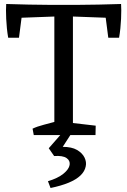

<svg xmlns="http://www.w3.org/2000/svg" viewBox="-20 -676 637 961"><path d="M252 0V-650H345V0ZM149 0 143 -32Q166 -43 199 -51.5Q232 -60 257 -67L258 0ZM318 0 321 -63 459 -47 458 0ZM21 -487Q17 -510 14.5 -534.5Q12 -559 11 -582Q10 -605 10 -624.5Q10 -644 11 -656L91 -611L75 -487ZM28 -585 11 -656Q66 -654 124 -653Q182 -652 240.5 -651.5Q299 -651 357.5 -651.5Q416 -652 473.5 -653Q531 -654 586 -656L570 -585L299 -595ZM522 -487 506 -611 586 -656Q587 -644 587 -624.5Q587 -605 586 -582Q585 -559 582.5 -534.5Q580 -510 576 -487ZM233 265 220 231Q270 216 297.5 193.5Q325 171 328.5 149.5Q332 128 313 115Q294 102 251 105L224 66L287 -6H336L294 59Q339 59 365.5 74.5Q392 90 403 112.5Q414 135 409 157Q404 182 382.5 202.5Q361 223 323.5 238.5Q286 254 233 265Z"/></svg>

Font: Eczar
Style: Regular
Weight: 400
Designer: Vaibhav Singh
Foundry: Rosetta Type Foundry
Version: Version 2.000